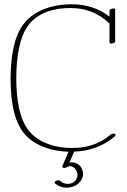

<svg xmlns="http://www.w3.org/2000/svg" viewBox="-20 -697 590 893"><path d="M236.3 156.2C249 167 265.6 175.8 290 175.8C333.9 175.8 366.4 145.4 366.4 111.7C366.4 104.2 364.8 96.4 361.3 88.9C354 73.2 339.4 58.1 312 58.1C309.1 58.1 305.2 58.6 302.7 59.1L323.2 12.2C323.7 10.7 324.2 9.3 323.7 8.3C389.6 5.9 456.1 -12.7 514.2 -63C516.6 -64.9 517.6 -67.4 517.6 -69.3C517.6 -79.1 500 -76.2 494.6 -71.3C439 -22.9 377.9 -8.8 312.5 -8.8C247.6 -8.8 165 -27.8 116.7 -85.9C69.3 -142.1 55.7 -236.8 55.7 -334.5C55.7 -427.2 70.3 -525.4 112.3 -580.1C159.2 -641.6 237.3 -659.7 306.2 -659.7C373 -659.7 434.1 -640.1 489.3 -587.9V-500.5C489.3 -496 493.1 -494.2 497.9 -494.2C505.6 -494.2 515.6 -498.9 515.6 -504.9V-651.4C515.6 -655.9 511.7 -657.7 506.9 -657.7C499.3 -657.7 489.3 -653 489.3 -647V-619.6C437 -660.2 377.9 -677.2 312.5 -677.2C237.8 -677.2 144 -656.2 89.4 -585C42.5 -523.4 29.3 -424.3 29.3 -330.6C29.3 -231.9 43 -135.3 93.3 -75.2C144 -15.1 229 7.3 299.8 8.8C298.8 9.8 298.3 10.3 297.9 11.2L270 75.2C269 77.1 269 80.6 272 82.5C274 83.9 276.2 84.4 278.4 84.4C287.4 84.4 297.5 75.7 305.7 75.7C317.9 75.7 329.6 84.5 335.9 97.7C339.2 104.6 340.6 111.2 340.6 117.4C340.6 141.3 319.3 158.2 296.4 158.2C281.2 158.2 269.5 153.3 258.3 143.6C256.5 141.9 253.9 141.2 251.2 141.2C243.5 141.2 234.2 146.6 234.2 152C234.2 153.4 234.8 154.9 236.3 156.2Z"/></svg>

Font: WireWyrm
Style: Light
Weight: 200
Version: Version 001.000